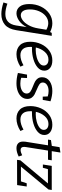

<svg xmlns="http://www.w3.org/2000/svg" viewBox="971 -1672 939 2922"><g transform="rotate(90 1441.0 -210.5)"><path d="M480 -528H525L439 12Q420 131 355.5 185Q291 239 193 239Q116 239 17 207L35 147Q123 178 192 178Q341 178 367 14L392 -147Q353 -71 295 -31Q237 9 182 9Q120 9 80.5 -40Q41 -89 41 -187Q41 -282 79.5 -362.5Q118 -443 185 -490Q252 -537 334 -537Q400 -537 467 -503ZM412 -324 432 -446Q381 -475 332 -475Q273 -475 225 -436.5Q177 -398 150 -334Q123 -270 123 -196Q123 -126 147 -91.5Q171 -57 211 -57Q249 -57 290 -87.5Q331 -118 364.5 -178.5Q398 -239 412 -324Z M694 -227Q693 -219 693 -203Q693 -126 726.5 -88.5Q760 -51 819 -51Q891 -51 973 -98L994 -51Q898 9 803 9Q719 9 667 -43.5Q615 -96 615 -202Q615 -288 650 -365Q685 -442 749.5 -489.5Q814 -537 899 -537Q971 -537 1013 -503.5Q1055 -470 1055 -415Q1055 -357 1007 -314.5Q959 -272 882.5 -249.5Q806 -227 722 -227ZM702 -286Q726 -284 739 -284Q796 -284 851 -299Q906 -314 941.5 -341.5Q977 -369 977 -407Q977 -439 953 -458.5Q929 -478 887 -478Q819 -478 770 -423Q721 -368 702 -286Z M1235 -393Q1235 -360 1261 -341.5Q1287 -323 1343 -300Q1389 -281 1417 -266Q1445 -251 1465 -224Q1485 -197 1485 -157Q1485 -107 1454.5 -69.5Q1424 -32 1370 -11.5Q1316 9 1248 9Q1172 9 1090 -13L1115 -152H1167L1163 -63Q1202 -50 1252 -50Q1316 -50 1359 -75.5Q1402 -101 1403 -145Q1403 -181 1376 -201Q1349 -221 1293 -242Q1247 -260 1220 -274.5Q1193 -289 1174 -315Q1155 -341 1155 -381Q1155 -453 1214 -495Q1273 -537 1364 -537Q1437 -537 1521 -509L1500 -391H1450L1447 -467Q1407 -480 1365 -480Q1309 -480 1272.5 -456Q1236 -432 1235 -393Z M1673 -227Q1672 -219 1672 -203Q1672 -126 1705.5 -88.5Q1739 -51 1798 -51Q1870 -51 1952 -98L1973 -51Q1877 9 1782 9Q1698 9 1646 -43.5Q1594 -96 1594 -202Q1594 -288 1629 -365Q1664 -442 1728.5 -489.5Q1793 -537 1878 -537Q1950 -537 1992 -503.5Q2034 -470 2034 -415Q2034 -357 1986 -314.5Q1938 -272 1861.5 -249.5Q1785 -227 1701 -227ZM1681 -286Q1705 -284 1718 -284Q1775 -284 1830 -299Q1885 -314 1920.5 -341.5Q1956 -369 1956 -407Q1956 -439 1932 -458.5Q1908 -478 1866 -478Q1798 -478 1749 -423Q1700 -368 1681 -286Z M2271 -471 2217 -131Q2215 -119 2215 -107Q2215 -54 2262 -54Q2295 -54 2343 -78L2362 -25Q2293 9 2235 9Q2188 9 2161 -16.5Q2134 -42 2134 -93Q2134 -102 2136 -126L2191 -471H2104L2111 -516L2200 -529L2219 -647L2301 -660L2280 -528H2419L2410 -471Z M2871 -528 2863 -478 2515 -59H2740L2769 -147H2818L2796 -1L2412 0L2419 -50L2771 -470H2554L2533 -393H2483L2504 -528Z"/></g></svg>

Font: Bitter Pro
Style: Italic
Weight: 400
Italic angle: -9°
Designer: Sol Matas, and Bitter project Authors
Foundry: Sol Matas
Version: Version 1.010